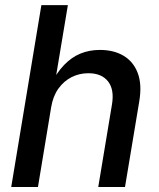

<svg xmlns="http://www.w3.org/2000/svg" viewBox="-20 -748 635 768"><path d="M184.6 -318.8 131.8 0H24.9L145.5 -727.5H251.5L198.2 -408.2H182.1Q206.5 -457 236.3 -488Q266.1 -519 301.8 -533.7Q337.4 -548.3 379.9 -548.3Q435.1 -548.3 474.4 -524.9Q513.7 -501.5 531 -455.8Q548.3 -410.2 537.1 -342.8L480 0H373L427.7 -329.1Q438 -389.2 412.4 -422.1Q386.7 -455.1 333.5 -455.1Q297.4 -455.1 266.4 -439.5Q235.4 -423.8 213.6 -393.6Q191.9 -363.3 184.6 -318.8Z"/></svg>

Font: Inter 17pt Medium
Style: Italic
Weight: 500
Italic angle: -9.3988°
Version: Version 4.001;git-66647c0bb